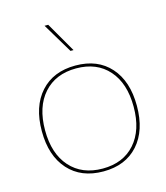

<svg xmlns="http://www.w3.org/2000/svg" viewBox="-111 -816 790 911"><g transform="rotate(-15 284.5 -360.0)"><path d="M518 -250Q518 -129 456 -59.5Q394 10 285 10Q176 10 113.5 -59.5Q51 -129 51 -250Q51 -371 113.5 -440.5Q176 -510 285 -510Q394 -510 456 -440.5Q518 -371 518 -250ZM67 -250Q67 -135 125.5 -69.5Q184 -4 285 -4Q386 -4 444 -69.5Q502 -135 502 -250Q502 -365 444 -430.5Q386 -496 285 -496Q184 -496 125.5 -430.5Q67 -365 67 -250ZM296 -583H281L193 -730H211Z"/></g></svg>

Font: Work Sans Thin
Style: Regular
Weight: 260
Designer: Wei Huang
Foundry: Wei Huang
Version: Version 1.500